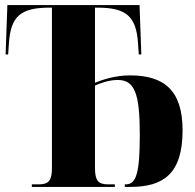

<svg xmlns="http://www.w3.org/2000/svg" viewBox="-20 -734 764 754"><path d="M105 0H431V-10H404C365 -10 353 -26 353 -75V-398C369 -405 405 -420 442 -420C508 -420 529 -369 529 -206C529 -57 516 -10 474 -10H470V0H492C620 0 697 -50 697 -222C697 -380 624 -438 490 -438C433 -438 382 -421 353 -409V-704H362C476 -704 515 -670 522 -564L525 -520H535L528 -714H9L2 -520H12L15 -564C22 -670 61 -704 175 -704H184V-75C184 -26 172 -10 133 -10H105Z"/></svg>

Font: Noto Serif Display ExtraCondensed Black
Style: Regular
Weight: 900
Width: 2
Designer: Monotype Design Team
Foundry: Monotype Imaging Inc.
Version: Version 2.009